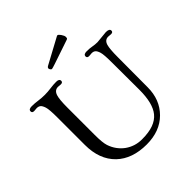

<svg xmlns="http://www.w3.org/2000/svg" viewBox="-230 -1021 1194 1194"><g transform="rotate(-45 367.5 -424.0)"><path d="M326.7 -746.6Q297.4 -736.8 292.5 -736.8Q287.6 -736.8 283.2 -743.2Q278.8 -749.5 278.8 -754.4Q278.8 -762.2 289.1 -768.1L454.6 -857.4Q460.9 -861.3 464.4 -861.3Q467.8 -861.3 472.7 -856.9Q477.5 -852.5 482.4 -845.7Q494.6 -827.6 494.6 -817.6Q494.6 -807.6 492.7 -804.9Q490.7 -802.2 485.4 -800.3ZM263.7 -629.9 240.2 -631.8Q210.4 -631.8 199.7 -599.1Q190.4 -570.3 190.4 -499.5V-258.3Q190.4 -190.4 200.2 -160.9Q210 -131.3 227.8 -106.9Q245.6 -82.5 269.5 -65.4Q317.9 -31.2 378.7 -31.2Q439.5 -31.2 479 -45.7Q518.6 -60.1 542 -88.9Q585.4 -141.6 585.4 -260.7L584.5 -499.5Q584.5 -571.3 577.6 -593.5Q570.8 -615.7 561.3 -623.8Q551.8 -631.8 536.6 -631.8L512.7 -629.9Q495.1 -629.9 495.1 -644Q495.1 -662.1 522 -662.1Q548.8 -662.1 568.8 -658.2Q588.9 -654.3 610.8 -654.3L691.4 -662.1Q722.7 -662.1 722.7 -644Q722.7 -629.9 705.1 -629.9L681.6 -631.8Q651.9 -631.8 642.1 -599.1Q633.8 -570.8 633.8 -499.5L632.8 -235.8Q632.8 -127 563.5 -57.6Q493.7 12.2 377.4 12.2Q251 12.2 177.7 -57.6Q103 -129.9 103 -258.3V-499.5Q103 -570.3 95.7 -593Q88.4 -615.7 78.6 -623.8Q68.8 -631.8 53.2 -631.8L29.3 -629.9Q11.7 -629.9 11.7 -644Q11.7 -662.1 38.8 -662.1Q65.9 -662.1 91.8 -658.2Q117.7 -654.3 146.2 -654.3Q174.8 -654.3 201.4 -658.2Q228 -662.1 254.6 -662.1Q281.2 -662.1 281.2 -644Q281.2 -629.9 263.7 -629.9Z"/></g></svg>

Font: Ovo
Style: Regular
Weight: 400
Designer: Nicole Fally
Foundry: Sorkin Type Co.
Version: Version 1.001